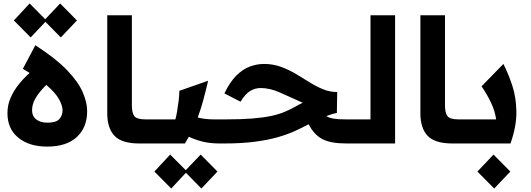

<svg xmlns="http://www.w3.org/2000/svg" viewBox="-20 -828 3062 1108"><path d="M252 18Q149 18 86 -33Q23 -84 23 -175Q23 -223 42 -265.5Q61 -308 90.5 -344Q120 -380 151 -407Q133 -419 112 -431L184 -567Q302 -491 367 -423Q432 -355 457.5 -295.5Q483 -236 483 -187Q483 -93 423.5 -37.5Q364 18 252 18ZM165 -192Q165 -158 189 -139Q213 -120 254 -120Q304 -120 322.5 -141Q341 -162 341 -191Q341 -218 320.5 -255.5Q300 -293 247 -338Q206 -297 185.5 -262Q165 -227 165 -192ZM157 -612 60 -710 151 -808 241 -717 327 -808 424 -710 331 -612 242 -702Z M784 0Q683 0 641 -44Q599 -88 599 -174V-740H741V-221Q741 -176 755.5 -157.5Q770 -139 820 -139H859V0Z M859 -139H992Q997 -155 1002 -185Q1007 -215 1011 -247.5Q1015 -280 1015 -304L1181 -362Q1167 -302 1153 -250Q1139 -198 1121 -150Q1162 -139 1215 -139H1254V0H1251Q1190 0 1146 -11.5Q1102 -23 1070 -39Q1059 -19 1047 0H859Q829 0 829 -70Q829 -139 859 -139ZM968 260 871 162 962 64 1052 154 1138 64 1235 162 1142 260 1053 169Z M1254 -139H1279Q1371 -139 1434.5 -144Q1498 -149 1543 -158.5Q1588 -168 1621.5 -182Q1655 -196 1687 -214Q1699 -221 1708.5 -226Q1718 -231 1727 -235Q1652 -269 1594.5 -294.5Q1537 -320 1484 -320Q1453 -320 1424.5 -303.5Q1396 -287 1368 -241L1275 -289Q1306 -354 1343.5 -391.5Q1381 -429 1422 -444Q1463 -459 1503 -459Q1556 -459 1601 -442.5Q1646 -426 1686.5 -402Q1727 -378 1766 -353.5Q1805 -329 1844 -313Q1883 -297 1926 -297L1924 -176Q1899 -172 1863 -158Q1879 -148 1905 -143.5Q1931 -139 1975 -139H2012V0H1980Q1888 0 1840 -25.5Q1792 -51 1761 -111Q1724 -91 1681 -71.5Q1638 -52 1582 -36Q1526 -20 1450 -10Q1374 0 1270 0H1254Q1224 0 1224 -70Q1224 -139 1254 -139Z M2012 -139H2118V-740H2260V0H2012Q1982 0 1982 -70Q1982 -139 2012 -139Z M2591 0Q2490 0 2448 -44Q2406 -88 2406 -174V-740H2548V-221Q2548 -176 2562.5 -157.5Q2577 -139 2627 -139H2666V0Z M2666 -139H2843Q2837 -185 2815 -232.5Q2793 -280 2759 -330L2885 -459Q2915 -400 2937 -332Q2959 -264 2960 -182Q2961 -100 2926 0H2666Q2636 0 2636 -70Q2636 -139 2666 -139ZM2832 260 2735 162 2828 64 2925 162Z"/></svg>

Font: Readex Pro SemiBold
Style: Regular
Weight: 600
Designer: Bonnie Shaver-Troup, Thomas Jockin
Foundry: Lexend
Version: Version 1.204; ttfautohint (v1.8.4.7-5d5b)